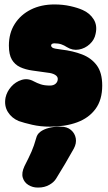

<svg xmlns="http://www.w3.org/2000/svg" viewBox="-20 -545 485 864"><path d="M205 25Q162 25 125 16.5Q88 8 65 0Q33 -13 15.5 -41Q-2 -69 5 -106Q11 -133 30.5 -155Q50 -177 77.5 -185.5Q105 -194 132 -179Q147 -171 163.5 -165.5Q180 -160 205 -160Q221 -160 230.5 -168.5Q240 -177 240 -190Q240 -201 227.5 -208.5Q215 -216 194 -218Q158 -223 126 -227.5Q94 -232 70.5 -243Q47 -254 33.5 -276.5Q20 -299 20 -340Q20 -396 46.5 -437.5Q73 -479 119 -502Q165 -525 225 -525Q263 -525 296.5 -517.5Q330 -510 352 -500Q384 -486 401.5 -458Q419 -430 410 -392Q405 -366 384 -346.5Q363 -327 335 -322Q307 -317 281 -333Q269 -341 256 -345.5Q243 -350 225 -350Q218 -350 214 -347.5Q210 -345 210 -340Q210 -335 216 -330.5Q222 -326 256 -322Q308 -316 349.5 -300Q391 -284 415.5 -251Q440 -218 440 -160Q440 -96 410 -55Q380 -14 327 5.5Q274 25 205 25ZM233 258Q223 275 201.5 287Q180 299 153 299H149Q127 299 108 287.5Q89 276 82.5 254.5Q76 233 90 203Q110 164 121.5 138Q133 112 143 76Q147 59 161.5 48Q176 37 198.5 31Q221 25 247 25H254Q282 25 299.5 40Q317 55 321 77.5Q325 100 312 124Q290 163 273 192Q256 221 233 258Z"/></svg>

Font: Winky Sans Black
Style: Regular
Weight: 900
Designer: Simon Atzbach
Foundry: typofactur
Version: Version 1.205